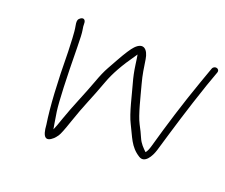

<svg xmlns="http://www.w3.org/2000/svg" viewBox="-92 -614 939 800"><g transform="rotate(20 377.5 -214.0)"><path d="M134.7 -466.6C129.9 -461.6 129 -451.8 132 -437.1C138.1 -406.6 138.3 -359.4 140 -324C141.2 -186.6 147.4 -80.9 158.8 -7C162.3 47 178.4 60.7 208.2 34C211.9 30.7 216.6 25 222.3 17C228 9 237.4 -14.5 250.5 -53.5C279.1 -138.3 297.6 -172.6 328.5 -258C343.7 -300 370.6 -348.2 409.4 -402.5C412.4 -406.8 414.5 -410 415.7 -412C416.9 -406.9 419.2 -391.8 422.6 -366.7C426 -341.6 431.2 -316.8 438.1 -292.5C451.2 -246.7 467.3 -170.2 487.9 -130.3C512.8 -82.2 523.2 -41.7 567.9 -14C596.4 4.3 619.5 -34.1 629.3 -67C662.8 -180.1 687.8 -264.7 730.4 -390L753.7 -455C760 -474.4 731.8 -479.8 725.7 -461L702.2 -395C663.5 -286 629.6 -175.7 601.5 -75C596.9 -58.3 591.8 -47 586.1 -41C572.9 -53.7 558.1 -67.4 548.2 -90.6C541.9 -105.5 533.6 -122.6 523.3 -141.7C505 -175.8 486.8 -254.8 473.8 -302C462.9 -341.9 459.9 -368.3 454.1 -405C448.1 -444.4 424.9 -468.8 392 -434.5C380.8 -422.8 364.8 -398.3 344 -361L318.9 -316C308.8 -298 298.4 -274.2 287.7 -244.5C268 -189.7 232.3 -109.3 213.9 -54.8C204.8 -27.6 197.8 -9 193 1C192.2 -3.7 187.5 -28.6 180.7 -73.7C174.8 -118.8 171 -212.7 169.4 -355.4C169 -393 167.7 -417.5 165.6 -428.9C163.4 -440.3 162.5 -449.6 162.7 -456.9C163.4 -474.6 150.1 -482.7 134.7 -466.6Z"/></g></svg>

Font: MewTooHand
Style: WideIta
Weight: 400
Designer: Mew Too, Robert Jablonski
Version: Version 0.77